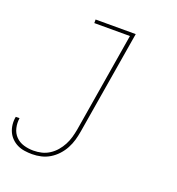

<svg xmlns="http://www.w3.org/2000/svg" viewBox="-155 -639 889 962"><g transform="rotate(20 289.5 -158.5)"><path d="M122 213Q102 213 81.5 210Q61 207 43.5 198.5Q26 190 12 176Q-2 162 -10 144Q-18 126 -20 105.5Q-22 85 -18 65H2Q-2 91 4 117Q10 143 27.5 161Q45 179 70 186.5Q95 194 122 194Q144 194 165.5 189Q187 184 206.5 171.5Q226 159 241 141.5Q256 124 266.5 104Q277 84 283 63Q289 42 293 20L381 -511H191V-530H405L313 23Q309 47 302.5 70Q296 93 284 115.5Q272 138 254.5 157Q237 176 215.5 189Q194 202 170 207.5Q146 213 122 213Z"/></g></svg>

Font: Iosevka Slab ThExObl
Style: Regular
Weight: 100
Width: 7
Italic angle: -9°
Monospace: yes
Designer: Belleve Invis
Foundry: Belleve Invis
Version: Version 11.1.1; ttfautohint (v1.8.3)